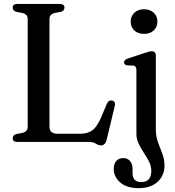

<svg xmlns="http://www.w3.org/2000/svg" viewBox="-20 -720 888 974"><path d="M289 -660 256.5 -654Q231 -647 231 -624V-76.5Q231 -41.5 273 -41.5H387.5Q424.5 -41.5 448.5 -59Q472.5 -76.5 494 -126.5L522 -193.5Q531 -213.5 548.5 -210Q568 -206 562 -181.5L521 -11Q513.5 17.5 493 17.5Q479.5 17.5 466.5 8.8Q453.5 0 431 0H67.5Q44.5 0 44.5 -19Q44.5 -34 62.5 -40L94.5 -46Q120.5 -53 120.5 -76V-624Q120.5 -647 94.5 -654L62.5 -660Q44.5 -666 44.5 -681Q44.5 -700 67.5 -700H283.5Q307 -700 307 -681Q307 -666 289 -660ZM710.5 -548Q680 -548 661.5 -565.5Q643 -583 643 -610.5Q643 -638 661.8 -655.5Q680.5 -673 710.5 -673Q741 -673 759.8 -655.5Q778.5 -638 778.5 -610.5Q778.5 -583 759.8 -565.5Q741 -548 710.5 -548ZM770.5 -63Q770.5 -28.5 781.5 1.5Q792.5 31.5 803.5 60.2Q814.5 89 814.5 119.5Q814.5 171 779 202.8Q743.5 234.5 684 234.5Q622.5 234.5 589.8 205.5Q557 176.5 557 138Q557 110.5 570.2 96.2Q583.5 82 605.5 82Q627 82 639.8 97Q652.5 112 652.5 136.5V158Q652.5 204 696.5 203.5Q747.5 203.5 747.5 146.5Q747.5 122.5 736.2 100.2Q725 78 710 55.5Q695 33 683.5 9.2Q672 -14.5 672 -41V-365Q672 -385 656.5 -387.5L624 -388.5Q609.5 -392 609.5 -404Q609.5 -416.5 628 -423L713 -451Q739 -460 749.5 -460Q770.5 -460 770.5 -437.5Z"/></svg>

Font: Fraunces 72pt S050
Style: Regular
Weight: 400
Version: Version 1.000; ttfautohint (v1.8.3)